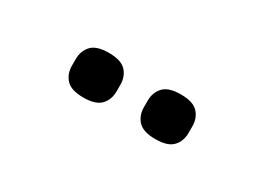

<svg xmlns="http://www.w3.org/2000/svg" viewBox="-18 -903 636 462"><g transform="rotate(30 300.0 -672.0)"><path d="M200 -610Q166 -610 152 -625Q138 -640 138 -663V-681Q138 -704 152 -719Q166 -734 200 -734Q234 -734 248 -719Q262 -704 262 -681V-663Q262 -640 248 -625Q234 -610 200 -610ZM400 -610Q366 -610 352 -625Q338 -640 338 -663V-681Q338 -704 352 -719Q366 -734 400 -734Q434 -734 448 -719Q462 -704 462 -681V-663Q462 -640 448 -625Q434 -610 400 -610Z"/></g></svg>

Font: IBM Plex Sans Devanagari Medium
Style: Regular
Weight: 500
Designer: Mike Abbink, Paul van der Laan, Pieter van Rosmalen, Erin McLaughlin
Foundry: Bold Monday
Version: Version 1.1